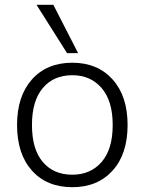

<svg xmlns="http://www.w3.org/2000/svg" viewBox="-20 -771 602 799"><path d="M51 0ZM281 8Q175 8 113 -61Q51 -130 51 -251Q51 -371 113 -440.5Q175 -510 281 -510Q386 -510 448.5 -440.5Q511 -371 511 -251Q511 -130 448.5 -61Q386 8 281 8ZM281 -44Q357 -44 403 -97Q449 -150 449 -251Q449 -351 403 -404.5Q357 -458 281 -458Q203 -458 158 -404.5Q113 -351 113 -251Q113 -150 158 -97Q203 -44 281 -44ZM259 -550 132 -751H202L305 -550Z"/></svg>

Font: Winston Light
Style: Regular
Weight: 300
Designer: Original fonts by Vernon Adams / Changes by Cristiano Sobral
Foundry: Original fonts by Vernon Adams / Changes by Cristiano Sobral
Version: Version 2.503;July 17, 2020;FontCreator 13.0.0.2655 64-bit